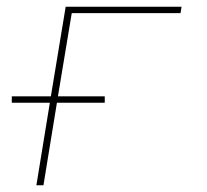

<svg xmlns="http://www.w3.org/2000/svg" viewBox="-20 -550 616 570"><path d="M88 0H109L149 -245H291V-264H152L193 -511H516L519 -530H175L131 -264H15V-245H128Z"/></svg>

Font: Iosevka Sparkle Thin Oblique
Style: Regular
Weight: 100
Italic angle: -9°
Designer: Belleve Invis
Foundry: Belleve Invis
Version: Version 4.5.0; ttfautohint (v1.8.3)